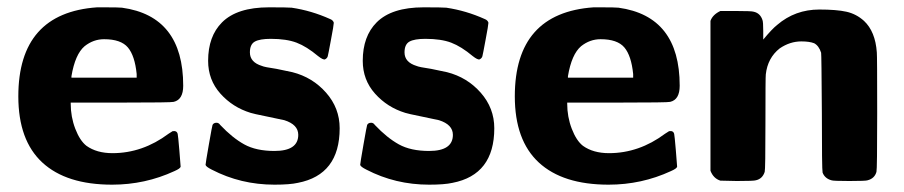

<svg xmlns="http://www.w3.org/2000/svg" viewBox="-20 -494 2467 524"><path d="M30 -231Q30 -459 245 -474H262Q305 -474 313 -473Q480 -450 480 -260Q480 -222 454 -216Q449 -214 311 -214H173V-211Q173 -175 185.5 -142.5Q198 -110 216 -96Q244 -76 287 -76Q369 -76 440 -129Q446 -133 451 -136Q463 -138 465 -128Q466 -125 469.5 -83.5Q473 -42 473 -39Q472 -34 456 -27Q376 10 286 10Q161 10 95.5 -50.5Q30 -111 30 -231ZM353 -292Q348 -342 329 -364.5Q310 -387 264 -387Q235 -387 211 -368Q185 -346 175 -286V-282H353Z M729 -82Q794 -82 794 -126Q794 -154 756 -166Q753 -167 711 -175.5Q669 -184 664 -186Q615 -201 581.5 -238.5Q548 -276 548 -328Q548 -395 586 -433Q627 -474 714 -474Q765 -474 776 -473Q830 -465 881 -442Q889 -439 891 -432Q891 -426 883 -384Q876 -346 874.5 -340.5Q873 -335 867 -332Q862 -330 848 -341Q817 -367 789.5 -377.5Q762 -388 719 -388Q689 -388 675.5 -380.5Q662 -373 662 -351Q662 -324 695 -314Q701 -311 735 -306L778 -297Q833 -283 870 -241Q907 -199 907 -144Q907 -17 793 5Q771 10 729 10Q637 10 558 -31Q542 -39 541 -44Q541 -48 550 -99.5Q559 -151 560 -153Q563 -159 571 -159Q577 -159 581 -153Q614 -118 646.5 -100Q679 -82 729 -82Z M1151 -82Q1216 -82 1216 -126Q1216 -154 1178 -166Q1175 -167 1133 -175.5Q1091 -184 1086 -186Q1037 -201 1003.5 -238.5Q970 -276 970 -328Q970 -395 1008 -433Q1049 -474 1136 -474Q1187 -474 1198 -473Q1252 -465 1303 -442Q1311 -439 1313 -432Q1313 -426 1305 -384Q1298 -346 1296.5 -340.5Q1295 -335 1289 -332Q1284 -330 1270 -341Q1239 -367 1211.5 -377.5Q1184 -388 1141 -388Q1111 -388 1097.5 -380.5Q1084 -373 1084 -351Q1084 -324 1117 -314Q1123 -311 1157 -306L1200 -297Q1255 -283 1292 -241Q1329 -199 1329 -144Q1329 -17 1215 5Q1193 10 1151 10Q1059 10 980 -31Q964 -39 963 -44Q963 -48 972 -99.5Q981 -151 982 -153Q985 -159 993 -159Q999 -159 1003 -153Q1036 -118 1068.5 -100Q1101 -82 1151 -82Z M1385 -231Q1385 -459 1600 -474H1617Q1660 -474 1668 -473Q1835 -450 1835 -260Q1835 -222 1809 -216Q1804 -214 1666 -214H1528V-211Q1528 -175 1540.5 -142.5Q1553 -110 1571 -96Q1599 -76 1642 -76Q1724 -76 1795 -129Q1801 -133 1806 -136Q1818 -138 1820 -128Q1821 -125 1824.5 -83.5Q1828 -42 1828 -39Q1827 -34 1811 -27Q1731 10 1641 10Q1516 10 1450.5 -50.5Q1385 -111 1385 -231ZM1708 -292Q1703 -342 1684 -364.5Q1665 -387 1619 -387Q1590 -387 1566 -368Q1540 -346 1530 -286V-282H1708Z M2101 -426Q2150 -468 2216 -468Q2263 -468 2290 -462Q2317 -456 2338 -437Q2369 -408 2373 -351Q2374 -342 2374 -185Q2374 -31 2372 -25Q2367 -7 2348 -2Q2344 0 2298 0Q2253 0 2249 -2Q2231 -7 2225 -23Q2223 -31 2223 -186Q2222 -345 2221 -350Q2215 -369 2202 -376Q2189 -381 2167 -381Q2136 -381 2108 -362Q2075 -336 2070 -291Q2069 -286 2069 -157Q2069 -31 2067 -25Q2061 -6 2043 -2Q2038 0 1991 0L1946 -1Q1927 -7 1919 -28V-437Q1925 -454 1946 -464H1988Q2032 -464 2037 -462Q2055 -458 2061 -439Q2063 -434 2063 -409V-386Q2087 -415 2101 -426Z"/></svg>

Font: MathJax_SansSerif
Style: Bold
Weight: 700
Version: Version 1.1